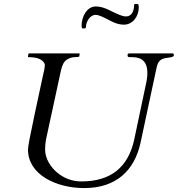

<svg xmlns="http://www.w3.org/2000/svg" viewBox="-20 -961 908 981"><path d="M397 -831C397 -821 398.3 -816 401 -816H411C416.3 -816 419 -818 419 -822C419 -850.4 440.2 -885 468 -885C476.7 -885 487 -882.3 499 -877C511 -871.7 527.8 -863.3 549.5 -852C571.2 -840.7 592.5 -835 613.5 -835C657.9 -835 689 -877.2 689 -923C689 -935 686.7 -941 682 -941H673C667.7 -941 665 -938.7 665 -934C665 -906 653.2 -877 624 -877C614.7 -877 603.5 -879.7 590.5 -885C577.5 -890.3 559.2 -898.8 535.5 -910.5C511.8 -922.2 489.7 -928 469 -928C424.8 -928 397 -876.8 397 -831ZM410.5 0C574.2 0 667.3 -90.8 698 -231.5C722.8 -345.2 745.5 -452.1 765 -545L780 -615C786.7 -646.3 798.1 -658.6 825 -664C835.1 -666 868 -668 868 -677V-682C868 -686 865.7 -688 861 -688H641C635 -688 632 -685.7 632 -681V-676C632 -671.3 635.3 -669 642 -669H656C707.3 -669 733 -642.3 733 -589C733 -571 730.3 -550.7 725 -528L666 -249C635.3 -105.7 545.3 -34 396 -34C348.7 -34 306.7 -49.7 270 -81C241.6 -105.2 210.5 -148.5 210.5 -196.2C210.5 -215.7 212 -233 215 -248L291 -599C297 -627.7 306.8 -646.5 320.5 -655.5C334.2 -664.5 348.2 -669 362.5 -669C376.8 -669 384.3 -670.3 385 -673L387 -685C387 -687 386 -688 384 -688H130C129.5 -688.1 129 -688.2 128.5 -688.2C126.7 -688.2 125.5 -687.1 125 -685L123 -673C122.3 -670.3 123 -669 125 -669C162.3 -669 187.7 -661.3 201 -646C206.3 -640 209 -634.2 209 -628.5C209 -622.8 208 -614.7 206 -604L198 -568C194.7 -552.7 181.3 -490.7 158 -382C134.7 -273.3 123 -211.7 123 -197C123 -67.7 269 0 410.5 0Z"/></svg>

Font: fbb
Style: Italic
Weight: 400
Italic angle: -12°
Designer: David J. Perry, Michael Sharpe
Version: Version 0.991